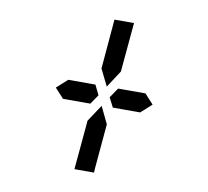

<svg xmlns="http://www.w3.org/2000/svg" viewBox="-80 -950 975 899"><g transform="rotate(10 408.0 -500.0)"><path d="M424 -157 423 -139H330L347 -327L351 -373L404 -453L443 -372L439 -327ZM220 -454 178 -500 229 -546H332H358L381 -499L350 -454H234ZM393 -861H486L469 -673L465 -627L412 -546L373 -625L377 -673ZM596 -546 638 -500 587 -454H574H497H457L434 -499L466 -546H492Z"/></g></svg>

Font: DSEG14 Classic Mini
Style: Italic
Weight: 400
Italic angle: -5°
Designer: Keshikan(Twitter:@keshinomi_88pro)
Version: Version 0.46